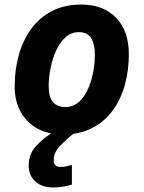

<svg xmlns="http://www.w3.org/2000/svg" viewBox="-20 -576 625 836"><path d="M252.9 9.8Q191.4 9.8 144.3 -15.6Q97.2 -41 70.6 -88.1Q43.9 -135.3 43.9 -200.2Q43.9 -272.5 62 -336.9Q80.1 -401.4 116.2 -450.7Q152.3 -500 206.8 -528.1Q261.2 -556.2 334 -556.2Q429.2 -556.2 485.1 -499Q541 -441.9 541 -339.8Q541 -270.5 523.9 -207.5Q506.8 -144.5 471.4 -95.7Q436 -46.9 381.6 -18.6Q327.1 9.8 252.9 9.8ZM265.1 -109.9Q305.7 -109.9 334.2 -142.8Q362.8 -175.8 377.9 -228.5Q393.1 -281.2 393.1 -339.8Q393.1 -381.3 377.7 -408.7Q362.3 -436 323.2 -436Q289.6 -436 264.9 -413.6Q240.2 -391.1 224.1 -355.2Q208 -319.3 200 -278.3Q191.9 -237.3 191.9 -200.2Q191.9 -109.9 265.1 -109.9ZM212.9 240.2Q162.6 240.2 133.8 214.1Q105 188 105 145Q105 96.2 134.5 62.7Q164.1 29.3 210 0H306.6Q271.5 28.3 242.7 57.6Q213.9 86.9 213.9 122.1Q213.9 150.9 242.7 150.9Q256.3 150.9 268.3 148.2Q280.3 145.5 293 142.1V228Q274.9 232.9 256.1 236.6Q237.3 240.2 212.9 240.2Z"/></svg>

Font: Open Sans
Style: Bold Italic
Weight: 700
Italic angle: -12°
Designer: Monotype Design Team
Foundry: Monotype Imaging Inc.
Version: Version 3.003; ttfautohint (v1.8.4)